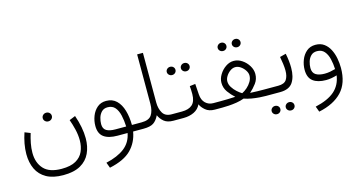

<svg xmlns="http://www.w3.org/2000/svg" viewBox="-92 -1059 3215 1719"><g transform="rotate(-15 1516.0 -199.5)"><path d="M280.8 -324.2Q280.8 -340.8 293 -352.5Q305.2 -364.3 323.2 -364.3Q340.8 -364.3 353 -352.8Q365.2 -341.3 365.2 -324.2Q365.2 -307.6 353 -295.9Q340.8 -284.2 323.2 -284.2Q305.2 -284.2 293 -295.9Q280.8 -307.6 280.8 -324.2ZM329.1 157.2Q412.6 157.2 460.9 129.4Q509.3 101.6 529.8 54.9Q550.3 8.3 550.3 -47.9Q550.3 -98.6 537.6 -150.9Q524.9 -203.1 509.3 -245.6L565.4 -268.6Q585.4 -211.4 595.9 -156.7Q606.4 -102.1 606.4 -52.2Q606.4 24.9 578.1 85.7Q549.8 146.5 488.8 181.2Q427.7 215.8 329.1 215.8Q233.9 215.8 173.3 181.9Q112.8 147.9 84.2 87.6Q55.7 27.3 55.7 -51.8Q55.7 -98.1 64.9 -147.7Q74.2 -197.3 90.3 -245.1L142.1 -224.6Q128.9 -181.6 120.1 -136.7Q111.3 -91.8 111.3 -48.8Q111.3 43.9 163.3 100.6Q215.3 157.2 329.1 157.2Z M867.7 -327.6Q926.3 -327.6 963.4 -291.5Q1000.5 -255.4 1018.3 -194.6Q1036.1 -133.8 1036.6 -59.6H1109.4V0H1031.7Q1015.1 97.2 950 163.6Q884.8 230 747.6 259.3L728.5 208Q836.9 183.6 900.6 134.3Q964.4 85 980.5 0H888.2Q804.7 0 761.2 -32Q717.8 -64 717.8 -135.3Q717.8 -182.1 734.9 -226.3Q752 -270.5 785.4 -299.1Q818.8 -327.6 867.7 -327.6ZM883.3 -59.6H983.4Q981 -116.7 970 -164.3Q959 -211.9 934.6 -240.5Q910.2 -269 866.2 -269Q831.5 -269 810.8 -248Q790 -227.1 781 -196.8Q772 -166.5 772 -138.2Q772 -94.2 801 -76.9Q830.1 -59.6 883.3 -59.6Z M1245.1 -198.7V-657.7H1298.8V-197.8Q1298.8 -140.1 1322.8 -99.9Q1346.7 -59.6 1404.8 -59.6H1427.2V0H1405.3Q1350.6 0 1319.8 -25.1Q1289.1 -50.3 1273.9 -85.9Q1252.4 -41 1221.9 -20.5Q1191.4 0 1127.9 0H1089.8V-59.6H1127.4Q1194.8 -59.6 1219.7 -96.7Q1244.6 -133.8 1245.1 -198.7Z M1591.3 -436Q1591.3 -451.7 1603 -462.9Q1614.7 -474.1 1631.8 -474.1Q1648.9 -474.1 1660.4 -463.1Q1671.9 -452.1 1671.9 -436Q1671.9 -419.9 1660.4 -408.9Q1648.9 -397.9 1631.8 -397.9Q1614.7 -397.9 1603 -409.2Q1591.3 -420.4 1591.3 -436ZM1460.4 -436Q1460.4 -451.7 1472.2 -462.9Q1483.9 -474.1 1501 -474.1Q1518.1 -474.1 1529.5 -463.1Q1541 -452.1 1541 -436Q1541 -419.9 1529.5 -408.9Q1518.1 -397.9 1501 -397.9Q1483.9 -397.9 1472.2 -409.2Q1460.4 -420.4 1460.4 -436ZM1407.7 -59.6H1500Q1564 -59.6 1596.9 -89.4Q1629.9 -119.1 1630.4 -187.5Q1630.4 -208.5 1629.4 -226.8Q1628.4 -245.1 1627 -261.2L1679.2 -267.6L1686 -168.5Q1689.5 -115.7 1719 -87.6Q1748.5 -59.6 1790.5 -59.6H1810.1V0H1790Q1735.8 0 1703.4 -27.8Q1670.9 -55.7 1659.7 -84Q1639.6 -41 1596.9 -20.5Q1554.2 0 1499.5 0H1407.7Z M2087.4 -525.9Q2087.4 -541.5 2099.1 -552.7Q2110.8 -564 2127.9 -564Q2145 -564 2156.5 -553Q2168 -542 2168 -525.9Q2168 -509.8 2156.5 -498.8Q2145 -487.8 2127.9 -487.8Q2110.8 -487.8 2099.1 -499Q2087.4 -510.3 2087.4 -525.9ZM1956.5 -525.9Q1956.5 -541.5 1968.3 -552.7Q1980 -564 1997.1 -564Q2014.2 -564 2025.6 -553Q2037.1 -542 2037.1 -525.9Q2037.1 -509.8 2025.6 -498.8Q2014.2 -487.8 1997.1 -487.8Q1980 -487.8 1968.3 -499Q1956.5 -510.3 1956.5 -525.9ZM2222.2 -215.3Q2222.2 -167 2194.1 -129.4Q2166 -91.8 2132.8 -63Q2162.6 -61 2200.7 -60.3Q2238.8 -59.6 2260.3 -59.6H2307.6V0H2261.7Q2237.8 0 2203.4 -2.4Q2168.9 -4.9 2131.8 -11.2Q2094.7 -17.6 2063 -28.8Q2031.2 -16.6 1993.4 -10.5Q1955.6 -4.4 1919.9 -2.2Q1884.3 0 1858.9 0H1790.5V-59.6H1858.9Q1883.8 -59.6 1923.1 -60.5Q1962.4 -61.5 1995.6 -63.5Q1962.9 -92.3 1935.5 -130.4Q1908.2 -168.5 1908.2 -216.3Q1908.2 -254.4 1930.9 -291.7Q1953.6 -329.1 1989.3 -353.5Q2024.9 -377.9 2063.5 -377.9Q2104 -377.9 2140.4 -353.5Q2176.8 -329.1 2199.5 -291.7Q2222.2 -254.4 2222.2 -215.3ZM2063.5 -320.3Q2039.1 -320.3 2015.9 -303.7Q1992.7 -287.1 1977.5 -262.7Q1962.4 -238.3 1962.4 -214.4Q1962.4 -186.5 1979.2 -159.7Q1996.1 -132.8 2019.8 -111.6Q2043.5 -90.3 2064 -78.6Q2088.4 -90.3 2112.3 -111.3Q2136.2 -132.3 2152.1 -159.4Q2168 -186.5 2168 -215.3Q2168 -238.8 2152.3 -262.9Q2136.7 -287.1 2112.8 -303.7Q2088.9 -320.3 2063.5 -320.3Z M2287.1 -59.6H2393.1Q2449.2 -59.6 2470 -90.8Q2490.7 -122.1 2490.7 -174.3Q2490.7 -202.6 2486.1 -237.1Q2481.4 -271.5 2475.1 -304.2L2531.7 -318.8Q2546.4 -248.5 2546.4 -185.1Q2546.4 -101.1 2512.5 -50.5Q2478.5 0 2394 0H2287.1ZM2407.7 145.5Q2407.7 129.9 2419.4 118.7Q2431.2 107.4 2448.2 107.4Q2465.3 107.4 2476.8 118.4Q2488.3 129.4 2488.3 145.5Q2488.3 161.6 2476.8 172.6Q2465.3 183.6 2448.2 183.6Q2431.2 183.6 2419.4 172.4Q2407.7 161.1 2407.7 145.5ZM2276.9 145.5Q2276.9 129.9 2288.6 118.7Q2300.3 107.4 2317.4 107.4Q2334.5 107.4 2345.9 118.4Q2357.4 129.4 2357.4 145.5Q2357.4 161.6 2345.9 172.6Q2334.5 183.6 2317.4 183.6Q2300.3 183.6 2288.6 172.4Q2276.9 161.1 2276.9 145.5Z M2976.6 -68.8Q2976.6 71.8 2902.1 150.9Q2827.6 230 2687.5 259.3L2668.5 208Q2787.1 181.2 2847.9 127.9Q2908.7 74.7 2921.9 -14.2Q2899.4 -7.3 2873 -2.4Q2846.7 2.4 2821.3 2.4Q2743.2 2.4 2700.4 -30.3Q2657.7 -63 2657.7 -135.3Q2657.7 -182.1 2674.8 -226.3Q2691.9 -270.5 2725.3 -299.1Q2758.8 -327.6 2808.1 -327.6Q2855 -327.6 2887.2 -304.4Q2919.4 -281.2 2939.2 -243.2Q2959 -205.1 2967.8 -159.4Q2976.6 -113.8 2976.6 -68.8ZM2823.7 -56.2Q2848.6 -56.2 2874 -60.8Q2899.4 -65.4 2922.9 -72.3Q2920.9 -121.6 2910.2 -166.7Q2899.4 -211.9 2874.8 -240.5Q2850.1 -269 2807.1 -269Q2772 -269 2751 -248Q2730 -227.1 2720.9 -196.8Q2711.9 -166.5 2711.9 -138.2Q2711.9 -93.3 2741.9 -74.7Q2772 -56.2 2823.7 -56.2Z"/></g></svg>

Font: Vazirmatn RD UI ExtraLight
Style: Regular
Weight: 200
Designer: Saber Rastikerdar
Foundry: Saber Rastikerdar
Version: Version 33.003